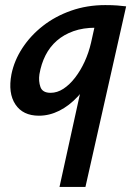

<svg xmlns="http://www.w3.org/2000/svg" viewBox="-20 -446 538 755"><path d="M214 289 331 -243 390 -277Q374 -210 347.5 -157Q321 -104 286.5 -67Q252 -30 213 -10.5Q174 9 133 9Q70 9 40.5 -35.5Q11 -80 25 -154Q36 -208 68 -257Q100 -306 148.5 -344Q197 -382 259.5 -404Q322 -426 394 -426Q422 -426 441 -424.5Q460 -423 476 -421L316 289ZM179 -81Q205 -81 229.5 -97Q254 -113 275.5 -141Q297 -169 313 -204Q329 -239 338 -278L360 -377L407 -334Q394 -336 381.5 -336.5Q369 -337 356 -337Q307 -337 269 -323.5Q231 -310 203.5 -286Q176 -262 159 -228.5Q142 -195 135 -154Q131 -127 139 -104Q147 -81 179 -81Z"/></svg>

Font: Ysabeau Office
Style: Bold Italic
Weight: 700
Italic angle: -12°
Designer: Christian Thalmann (Catharsis Fonts)
Version: Version 2.001;gftools[0.9.30]; featfreeze: tnum,lnum,ss02